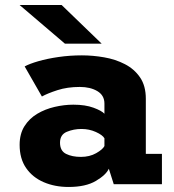

<svg xmlns="http://www.w3.org/2000/svg" viewBox="-20 -732 690 763"><path d="M252.5 11Q198 11 153.8 -8Q109.5 -27 83.8 -64.2Q58 -101.5 58 -156.5Q58 -200 77.2 -230.5Q96.5 -261 128 -279.8Q159.5 -298.5 197.2 -307.2Q235 -316 271.5 -316Q319 -316 351.5 -304Q384 -292 395 -280V-320.5Q395 -353 367 -369.8Q339 -386.5 297 -386.5Q248 -386.5 208.5 -373.8Q169 -361 146.5 -348.5L78 -468Q97 -478.5 132.5 -488.8Q168 -499 212.8 -505.5Q257.5 -512 305.5 -512Q349 -512 393.8 -504.2Q438.5 -496.5 476 -477.2Q513.5 -458 536.5 -424.5Q559.5 -391 559.5 -339.5V-120.5H623.5V0H432L412.5 -61.5Q401.5 -37 361 -13Q320.5 11 252.5 11ZM301.5 -108.5Q336 -108.5 362 -123.2Q388 -138 395 -151.5V-182.5Q387.5 -195.5 361 -207.5Q334.5 -219.5 304 -219.5Q272.5 -219.5 245.5 -208.2Q218.5 -197 218.5 -165Q218.5 -132.5 242.5 -120.5Q266.5 -108.5 301.5 -108.5ZM238 -558.5 58 -712H225L384 -558.5Z"/></svg>

Font: Trispace
Style: Bold
Weight: 700
Designer: Tyler Finck
Foundry: Etcetera Type Company
Version: Version 1.210; ttfautohint (v1.8.3)